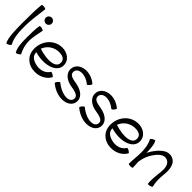

<svg xmlns="http://www.w3.org/2000/svg" viewBox="171 -1924 3063 3063"><g transform="rotate(45 1703.0 -392.0)"><path d="M62 -806C49 -705 48 -536 48 -400C48 -255 49 -57 94 22C98 29 119 25 140 12C162 0 176 -16 172 -22C112 -128 111 -270 111 -400C111 -497 134 -663 151 -794C152 -802 133 -811 109 -814C84 -817 63 -814 62 -806Z M387 -709C387 -727 380 -744 367 -757C355 -770 338 -777 320 -777C302 -777 285 -770 272 -757C259 -744 252 -727 252 -709C252 -691 259 -674 272 -662C285 -649 302 -642 320 -642C338 -642 355 -649 367 -662C380 -674 387 -691 387 -709ZM276 -542C262 -473 261 -359 261 -267C261 -167 262 -57 307 22C311 29 332 25 353 12C375 0 389 -16 385 -22C343 -96 324 -181 324 -267C324 -330 347 -439 364 -524C365 -532 347 -542 322 -547C298 -552 277 -550 276 -542Z M999 -111C1003 -118 989 -133 967 -146C946 -158 925 -163 921 -156C877 -80 784 -51 696 -67C623 -80 550 -114 538 -183C536 -193 535 -203 535 -213C786 -140 1023 -224 991 -406C971 -519 847 -577 726 -555C552 -524 445 -350 476 -172C494 -71 578 4 680 22C806 44 936 -2 999 -111ZM742 -467C825 -481 916 -467 929 -394C955 -250 753 -235 547 -303C576 -385 649 -450 742 -467Z M1091 -72C1300 103 1562 37 1551 -135C1545 -239 1437 -293 1328 -311C1257 -323 1177 -336 1174 -401C1169 -508 1334 -532 1469 -419C1475 -414 1492 -425 1508 -444C1524 -463 1532 -483 1526 -488C1344 -641 1104 -565 1111 -399C1115 -301 1210 -239 1312 -222C1390 -209 1485 -193 1489 -131C1496 -10 1308 -8 1149 -141C1143 -146 1125 -135 1109 -116C1093 -97 1085 -77 1091 -72Z M1643 -72C1852 103 2114 37 2103 -135C2097 -239 1989 -293 1880 -311C1809 -323 1729 -336 1726 -401C1721 -508 1886 -532 2021 -419C2027 -414 2044 -425 2060 -444C2076 -463 2084 -483 2078 -488C1896 -641 1656 -565 1663 -399C1667 -301 1762 -239 1864 -222C1942 -209 2037 -193 2041 -131C2048 -10 1860 -8 1701 -141C1695 -146 1677 -135 1661 -116C1645 -97 1637 -77 1643 -72Z M2716 -111C2720 -118 2706 -133 2684 -146C2663 -158 2642 -163 2638 -156C2594 -80 2501 -51 2413 -67C2340 -80 2267 -114 2255 -183C2253 -193 2252 -203 2252 -213C2503 -140 2740 -224 2708 -406C2688 -519 2564 -577 2443 -555C2269 -524 2162 -350 2193 -172C2211 -71 2295 4 2397 22C2523 44 2653 -2 2716 -111ZM2459 -467C2542 -481 2633 -467 2646 -394C2672 -250 2470 -235 2264 -303C2293 -385 2366 -450 2459 -467Z M2798 -511C2840 -437 2850 -351 2850 -267C2850 -178 2837 -89 2837 0C2837 8 2857 14 2882 14C2907 14 2927 8 2927 0C2927 -42 2924 -83 2921 -125C2929 -188 2946 -249 2976 -305C3036 -413 3124 -517 3223 -470C3292 -438 3299 -350 3291 -270C3280 -176 3265 -38 3279 12C3281 19 3302 20 3326 14C3350 7 3367 -4 3365 -12C3344 -93 3344 -179 3353 -263C3366 -378 3360 -505 3261 -552C3128 -615 3002 -482 2921 -335C2918 -330 2916 -325 2913 -320C2912 -408 2907 -502 2876 -556C2872 -563 2851 -558 2830 -546C2808 -533 2794 -518 2798 -511Z"/></g></svg>

Font: Nupuram
Style: Regular
Weight: 400
Designer: Santhosh Thottingal (santhosh.thottingal@gmail.com)
Foundry: SMC
Version: Version 1.000